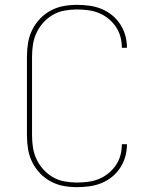

<svg xmlns="http://www.w3.org/2000/svg" viewBox="-20 -763 640 791"><path d="M297 8Q269 8 241.5 3Q214 -2 189 -15.5Q164 -29 144.5 -49.5Q125 -70 112.5 -95.5Q100 -121 95.5 -149Q91 -177 91 -205V-530Q91 -558 95.5 -586Q100 -614 112.5 -639.5Q125 -665 144.5 -685.5Q164 -706 189 -719.5Q214 -733 241.5 -738Q269 -743 297 -743Q323 -743 348.5 -739.5Q374 -736 397.5 -726.5Q421 -717 441 -701Q461 -685 475 -663.5Q489 -642 496 -617.5Q503 -593 503 -567Q503 -567 503 -567Q503 -567 503 -566H482Q482 -567 482 -567Q482 -567 482 -567Q482 -590 476 -612Q470 -634 457 -653Q444 -672 426 -686.5Q408 -701 387 -709.5Q366 -718 343 -721Q320 -724 297 -724Q272 -724 246.5 -719.5Q221 -715 199 -702.5Q177 -690 159.5 -671Q142 -652 131 -629Q120 -606 116 -581Q112 -556 112 -530V-205Q112 -179 116 -154Q120 -129 131 -106Q142 -83 159.5 -64Q177 -45 199 -32.5Q221 -20 246.5 -15.5Q272 -11 297 -11Q320 -11 343 -14Q366 -17 387 -25.5Q408 -34 426 -48.5Q444 -63 457 -82Q470 -101 476 -123Q482 -145 482 -168Q482 -168 482 -168Q482 -168 482 -169H503Q503 -168 503 -168Q503 -168 503 -168Q503 -142 496 -117.5Q489 -93 475 -71.5Q461 -50 441 -34Q421 -18 397.5 -8.5Q374 1 348.5 4.5Q323 8 297 8Z"/></svg>

Font: Iosevka SS04 Thin Extended
Style: Regular
Weight: 100
Width: 7
Monospace: yes
Designer: Belleve Invis
Foundry: Belleve Invis
Version: Version 19.0.0; ttfautohint (v1.8.4)